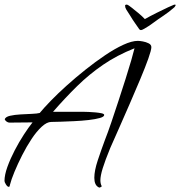

<svg xmlns="http://www.w3.org/2000/svg" viewBox="-59 -767 802 855"><path d="M716 -746Q723 -748 723 -744Q723 -742 721 -739.5Q719 -737 718 -735Q693 -713 669.5 -697.5Q646 -682 623 -665Q617 -660 605.5 -652.5Q594 -645 583.5 -639Q573 -633 569 -633Q563 -633 559 -640L543 -663Q531 -680 522.5 -694.5Q514 -709 503 -725Q498 -733 498 -742Q498 -745 501.5 -746Q505 -747 508 -746Q512 -745 526 -734Q540 -723 557 -709Q574 -695 586 -682Q609 -695 638 -709.5Q667 -724 689.5 -734.5Q712 -745 716 -746ZM382 68Q371 63 366 52Q361 41 361 25Q361 -7 376.5 -53.5Q392 -100 408 -143Q421 -176 436.5 -221.5Q452 -267 468.5 -317.5Q485 -368 500 -415Q515 -462 525.5 -498.5Q536 -535 540 -552Q462 -521 400 -478.5Q338 -436 284.5 -383.5Q231 -331 177 -269H318Q322 -269 336 -268.5Q350 -268 366 -266.5Q382 -265 393.5 -262.5Q405 -260 405 -255Q405 -247 385.5 -241.5Q366 -236 335.5 -232.5Q305 -229 272 -227.5Q239 -226 211 -225Q183 -224 169 -224Q150 -224 127 -203Q104 -182 81.5 -148Q59 -114 39.5 -75.5Q20 -37 5.5 -2Q-9 33 -15 57Q-15 59 -16 62Q-17 65 -20 65Q-26 65 -32.5 54.5Q-39 44 -39 39Q-39 12 -26 -24Q-13 -60 6.5 -97.5Q26 -135 47.5 -168Q69 -201 86 -222Q61 -222 35 -221.5Q9 -221 -17 -221Q-23 -221 -29.5 -225.5Q-36 -230 -38 -236Q-34 -247 -14 -251.5Q6 -256 32.5 -257.5Q59 -259 83 -260Q107 -261 118 -264Q136 -286 167 -318Q198 -350 238 -386Q278 -422 322 -457Q366 -492 409 -521Q452 -550 490 -567.5Q528 -585 555 -585Q563 -585 577 -582.5Q591 -580 603 -574Q615 -568 615 -557Q615 -544 601.5 -506Q588 -468 566 -415.5Q544 -363 519 -305.5Q494 -248 471 -196Q448 -144 432 -108Q409 -52 398.5 -18Q388 16 388 36Q388 51 394 62Q395 63 390 66Q385 69 382 68Z"/></svg>

Font: Hurricane
Style: Regular
Weight: 400
Designer: Robert E. Leuschke
Foundry: Robert E. Leuschke
Version: Version 1.010; ttfautohint (v1.8.3)